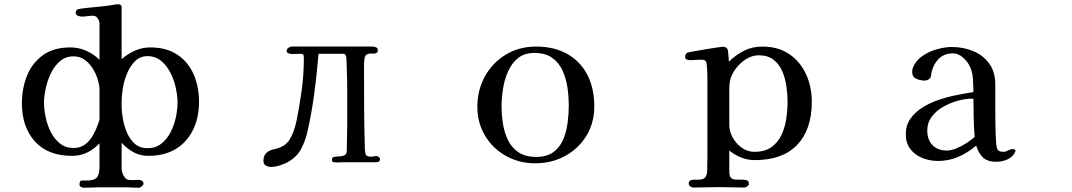

<svg xmlns="http://www.w3.org/2000/svg" viewBox="-20 -761 5040 903"><path d="M448 -344Q448 -354 445.5 -363Q443 -372 441 -382Q434 -409 418.5 -435Q403 -461 380 -478.5Q357 -496 326 -496Q289 -496 262.5 -473.5Q236 -451 219.5 -416.5Q203 -382 195 -345Q187 -308 187 -278Q187 -247 194.5 -210.5Q202 -174 218.5 -141Q235 -108 261.5 -86.5Q288 -65 326 -65Q358 -65 380.5 -82Q403 -99 417.5 -125Q432 -151 441 -177Q443 -184 445.5 -190.5Q448 -197 448 -204ZM815 -279Q815 -309 807 -346.5Q799 -384 782 -418Q765 -452 738 -474.5Q711 -497 674 -497Q640 -497 616.5 -474.5Q593 -452 578.5 -417.5Q564 -383 558 -347Q552 -311 552 -284V-264Q552 -236 558 -202Q564 -168 577.5 -136.5Q591 -105 614.5 -84.5Q638 -64 674 -64Q712 -64 739 -85.5Q766 -107 783 -140.5Q800 -174 807.5 -211Q815 -248 815 -279ZM916 -282Q916 -208 888 -150.5Q860 -93 807 -60.5Q754 -28 677 -28Q639 -28 608 -45Q577 -62 552 -90V26Q551 45 561.5 65.5Q572 86 594 86Q604 86 614.5 85.5Q625 85 635 85Q641 85 648 90Q655 95 655 102Q655 109 646.5 115.5Q638 122 632 122Q617 122 602.5 121Q588 120 574 120H448Q429 120 411 121Q393 122 375 122Q368 122 361 118.5Q354 115 354 107Q354 88 364 88Q374 88 387 88Q422 88 434.5 75Q447 62 448 26V-87Q422 -59 389.5 -43.5Q357 -28 319 -28Q205 -28 144 -96Q83 -164 83 -275Q83 -346 107.5 -406Q132 -466 182.5 -502Q233 -538 311 -538Q350 -538 385 -522.5Q420 -507 448 -480V-651Q447 -664 439 -675.5Q431 -687 417 -687Q404 -687 391 -685Q378 -683 365 -683Q357 -683 346.5 -687Q336 -691 336 -701Q336 -713 347 -718Q350 -719 365 -721Q380 -723 400 -725Q420 -727 436.5 -728.5Q453 -730 458 -731Q492 -734 523 -740Q527 -741 536 -741Q541 -741 546 -738.5Q551 -736 552 -730V-483Q580 -507 614 -522.5Q648 -538 686 -538Q763 -538 814 -504Q865 -470 890.5 -412Q916 -354 916 -282Z M1767 -14Q1767 -2 1759.5 0Q1752 2 1743 2H1602Q1592 2 1582.5 2.5Q1573 3 1563 3Q1556 3 1548.5 1.5Q1541 0 1541 -10Q1541 -21 1551.5 -23Q1562 -25 1576 -25.5Q1590 -26 1600.5 -31Q1611 -36 1611 -53Q1611 -82 1612 -110.5Q1613 -139 1613 -167V-315Q1613 -321 1613 -340.5Q1613 -360 1612.5 -385.5Q1612 -411 1611 -435.5Q1610 -460 1609.5 -476.5Q1609 -493 1608 -495Q1606 -501 1604 -504.5Q1602 -508 1594 -508H1478Q1477 -497 1476 -486Q1475 -475 1474 -464Q1467 -383 1455.5 -302.5Q1444 -222 1426 -142Q1416 -99 1397 -62Q1378 -25 1339 -2Q1324 8 1299 16Q1274 24 1256 24Q1241 24 1230 17.5Q1219 11 1219 -5Q1219 -29 1233 -42Q1247 -55 1269 -59Q1322 -70 1343 -106Q1364 -142 1374 -190Q1389 -263 1399 -337Q1409 -411 1409 -486Q1409 -500 1406.5 -504Q1404 -508 1389 -508Q1381 -508 1372 -507.5Q1363 -507 1354 -507Q1347 -507 1337.5 -510Q1328 -513 1328 -522Q1328 -530 1336.5 -536Q1345 -542 1352 -542H1732Q1740 -542 1748.5 -538.5Q1757 -535 1757 -525Q1757 -513 1747.5 -510.5Q1738 -508 1727 -509Q1716 -510 1710 -507Q1697 -503 1694.5 -486.5Q1692 -470 1692 -458Q1692 -358 1692.5 -258.5Q1693 -159 1696 -59Q1697 -41 1701.5 -32.5Q1706 -24 1725 -24Q1731 -24 1737.5 -25.5Q1744 -27 1750 -27Q1755 -27 1761 -23Q1767 -19 1767 -14Z M2655 -264Q2655 -305 2649 -348Q2643 -391 2626 -428.5Q2609 -466 2577 -489Q2545 -512 2494 -512Q2446 -512 2416 -487.5Q2386 -463 2369 -424Q2352 -385 2345.5 -342Q2339 -299 2339 -262Q2339 -221 2345.5 -179Q2352 -137 2369.5 -101.5Q2387 -66 2419 -44.5Q2451 -23 2502 -23Q2552 -23 2582.5 -45.5Q2613 -68 2628.5 -104.5Q2644 -141 2649.5 -183Q2655 -225 2655 -264ZM2775 -261Q2775 -183 2738 -122.5Q2701 -62 2638 -27.5Q2575 7 2497 7Q2422 7 2360 -27.5Q2298 -62 2261.5 -122.5Q2225 -183 2225 -259Q2225 -337 2260.5 -401.5Q2296 -466 2358.5 -504Q2421 -542 2501 -542Q2587 -542 2648.5 -507Q2710 -472 2742.5 -409Q2775 -346 2775 -261Z M3684 -284Q3684 -318 3678.5 -355.5Q3673 -393 3659 -426Q3645 -459 3618 -480Q3591 -501 3548 -501Q3518 -501 3489 -483Q3460 -465 3439.5 -437Q3419 -409 3413 -380Q3411 -369 3410.5 -356.5Q3410 -344 3410 -332Q3410 -292 3410 -253Q3410 -214 3410 -174Q3410 -143 3426 -114Q3442 -85 3469 -66Q3496 -47 3528 -47Q3577 -47 3608 -69Q3639 -91 3655.5 -126.5Q3672 -162 3678 -203.5Q3684 -245 3684 -284ZM3798 -282Q3798 -152 3729.5 -80Q3661 -8 3530 -8Q3496 -8 3466 -20Q3436 -32 3410 -53V44Q3410 67 3417.5 75Q3425 83 3438.5 83.5Q3452 84 3469 84Q3480 84 3491 86.5Q3502 89 3502 103Q3502 110 3494.5 115.5Q3487 121 3480 121Q3450 121 3420.5 120Q3391 119 3361 119Q3331 119 3301 120Q3271 121 3241 121Q3234 121 3226.5 115.5Q3219 110 3219 103Q3219 91 3227.5 87.5Q3236 84 3247.5 84Q3259 84 3266 84Q3288 84 3297 73Q3306 62 3306 41Q3306 22 3306.5 4Q3307 -14 3307 -33V-346Q3307 -371 3307 -395.5Q3307 -420 3305 -444Q3304 -452 3303 -462.5Q3302 -473 3295 -477Q3291 -480 3282.5 -480Q3274 -480 3269 -480Q3259 -480 3248 -479Q3237 -478 3226 -478Q3219 -478 3210.5 -481Q3202 -484 3202 -493Q3202 -506 3212 -513Q3213 -514 3229 -517Q3245 -520 3268.5 -524Q3292 -528 3316 -532Q3340 -536 3357.5 -538.5Q3375 -541 3379 -541Q3386 -541 3391.5 -539Q3397 -537 3401 -531Q3403 -529 3404.5 -515.5Q3406 -502 3407 -488.5Q3408 -475 3408 -471Q3441 -503 3479.5 -522.5Q3518 -542 3565 -542Q3640 -542 3692 -506.5Q3744 -471 3771 -412Q3798 -353 3798 -282Z M4564 -117Q4560 -162 4559.5 -207Q4559 -252 4558 -297H4551Q4520 -297 4484 -287Q4448 -277 4415.5 -258.5Q4383 -240 4362 -212Q4341 -184 4341 -148Q4341 -104 4365.5 -78.5Q4390 -53 4434 -53Q4454 -53 4479 -63.5Q4504 -74 4527 -89Q4550 -104 4564 -117ZM4756 -53Q4756 -49 4755 -47Q4743 -22 4717.5 -11Q4692 0 4666 0Q4625 0 4604 -19.5Q4583 -39 4571 -76Q4532 -43 4487.5 -23.5Q4443 -4 4391 -4Q4353 -4 4318 -18Q4283 -32 4261.5 -60Q4240 -88 4240 -130Q4240 -172 4262 -203Q4284 -234 4318.5 -255.5Q4353 -277 4392 -290.5Q4431 -304 4465 -311Q4488 -316 4511.5 -320Q4535 -324 4558 -328Q4558 -356 4555.5 -392Q4553 -428 4539 -453Q4529 -473 4507.5 -491.5Q4486 -510 4463 -510Q4421 -510 4395.5 -485Q4370 -460 4361 -420Q4360 -416 4359.5 -410Q4359 -404 4357 -399Q4355 -392 4346 -387Q4337 -382 4329 -382Q4309 -382 4289.5 -390.5Q4270 -399 4270 -423Q4270 -435 4274 -444Q4287 -476 4318 -497.5Q4349 -519 4387 -529.5Q4425 -540 4456 -540Q4511 -540 4557.5 -520.5Q4604 -501 4632.5 -462Q4661 -423 4661 -363Q4661 -336 4661 -308.5Q4661 -281 4661 -254Q4661 -215 4661.5 -176.5Q4662 -138 4664 -100Q4665 -81 4669 -64Q4673 -47 4699 -47Q4710 -47 4721.5 -53.5Q4733 -60 4745 -60Q4747 -60 4751.5 -58Q4756 -56 4756 -53Z"/></svg>

Font: Kaisei Decol Medium
Style: Regular
Weight: 500
Designer: Font-Kai, 金井和夫
Foundry: KAZUO KANAI
Version: Version 5.003